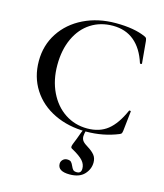

<svg xmlns="http://www.w3.org/2000/svg" viewBox="-131 -733 945 1106"><g transform="rotate(15 341.5 -180.5)"><path d="M601 -605Q609 -601 611 -597.5Q613 -594 615 -582L627 -450Q627 -447 622 -446Q617 -445 615 -449Q589 -531 537.5 -574Q486 -617 410 -617Q336 -617 279 -580.5Q222 -544 190 -475.5Q158 -407 158 -316Q158 -226 192 -155.5Q226 -85 285 -46Q344 -7 418 -7Q491 -7 539.5 -45.5Q588 -84 625 -168Q626 -171 631 -170Q636 -169 636 -167L623 -48Q621 -36 619 -32.5Q617 -29 609 -25Q519 12 417 12Q311 12 227 -28.5Q143 -69 96 -142.5Q49 -216 49 -311Q49 -405 97.5 -479Q146 -553 231 -594.5Q316 -636 422 -636Q533 -636 601 -605ZM409 42Q409 59 418.5 70.5Q428 82 450 95Q476 111 490.5 128.5Q505 146 505 173Q505 213 476 244Q447 275 389 275Q318 275 318 230Q318 216 328.5 205.5Q339 195 354 195Q371 195 378 202.5Q385 210 391 224Q397 238 403.5 245Q410 252 426 252Q452 252 452 224Q452 198 433.5 177Q415 156 368 130Q363 128 360.5 125Q358 122 358 118Q358 112 362 101Q376 68 391 25Q396 16 400 1L416 2Q409 30 409 42Z"/></g></svg>

Font: Cormorant Garamond SemiBold
Style: Regular
Weight: 600
Designer: Christian Thalmann (Catharsis Fonts)
Foundry: Catharsis Fonts
Version: Version 4.000